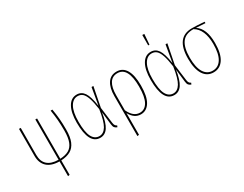

<svg xmlns="http://www.w3.org/2000/svg" viewBox="-94 -1317 2661 2097"><g transform="rotate(-30 1236.5 -269.0)"><path d="M312 10V192L290 196V10Q189 9 136 -40Q83 -89 83 -179L84 -519H106L105 -178Q105 -97 151.5 -54.5Q198 -12 290 -11V-519H312V-11Q378 -14 420 -37.5Q462 -61 483 -113.5Q504 -166 504 -256Q504 -332 499 -391.5Q494 -451 483 -519H505Q517 -448 522 -390Q527 -332 527 -257Q527 -161 502.5 -104Q478 -47 431.5 -20.5Q385 6 312 10Z M962 -303 999 -519H1022L973 -270L999 -69Q1002 -44 1010.5 -32.5Q1019 -21 1032 -16L1024 3Q1005 -3 993 -16.5Q981 -30 978 -61L960 -223Q941 -99 904 -44.5Q867 10 807 10Q664 10 664 -262Q664 -388 704 -458.5Q744 -529 816 -529Q875 -529 909 -479Q943 -429 962 -303ZM686 -262Q686 -130 717 -70.5Q748 -11 807 -11Q860 -11 895 -68.5Q930 -126 951 -268Q938 -361 920 -413Q902 -465 877.5 -487Q853 -509 816 -509Q757 -509 721.5 -445.5Q686 -382 686 -262Z M1475 -264Q1475 -126 1433 -58Q1391 10 1319 10Q1236 10 1187 -81V192L1165 196V-308Q1165 -411 1204 -470Q1243 -529 1318 -529Q1395 -529 1435 -461.5Q1475 -394 1475 -264ZM1451 -264Q1451 -509 1318 -509Q1253 -509 1220 -456.5Q1187 -404 1187 -305V-117Q1236 -11 1318 -11Q1381 -11 1416 -72.5Q1451 -134 1451 -264Z M1895 -303 1932 -519H1955L1906 -270L1932 -69Q1935 -44 1943.5 -32.5Q1952 -21 1965 -16L1957 3Q1938 -3 1926 -16.5Q1914 -30 1911 -61L1893 -223Q1874 -99 1837 -44.5Q1800 10 1740 10Q1597 10 1597 -262Q1597 -388 1637 -458.5Q1677 -529 1749 -529Q1808 -529 1842 -479Q1876 -429 1895 -303ZM1619 -262Q1619 -130 1650 -70.5Q1681 -11 1740 -11Q1793 -11 1828 -68.5Q1863 -126 1884 -268Q1871 -361 1853 -413Q1835 -465 1810.5 -487Q1786 -509 1749 -509Q1690 -509 1654.5 -445.5Q1619 -382 1619 -262ZM1763 -734 1788 -733 1778 -603H1762Z M2425 -501 2310 -508Q2408 -444 2408 -262Q2408 -128 2362.5 -59Q2317 10 2236 10Q2155 10 2110.5 -59Q2066 -128 2066 -259Q2066 -527 2268 -527Q2325 -527 2425 -519ZM2279 -510Q2178 -511 2133 -448.5Q2088 -386 2088 -259Q2088 -137 2127 -74Q2166 -11 2236 -11Q2307 -11 2346.5 -74Q2386 -137 2386 -262Q2386 -447 2279 -510Z"/></g></svg>

Font: Fira Sans Extra Condensed Thin
Style: Regular
Weight: 250
Width: 1
Designer: Carrois Corporate & Edenspiekermann AG
Foundry: Carrois Corporate GbR & Edenspiekermann AG
Version: Version 4.203